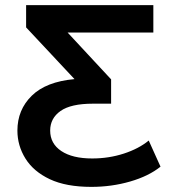

<svg xmlns="http://www.w3.org/2000/svg" viewBox="-20 -720 675 750"><path d="M337 10Q238 10 174.5 -20Q111 -50 79.5 -100.5Q48 -151 48 -210Q48 -291 104 -346Q160 -401 271 -411L82 -613V-700H579V-593H244L414 -410V-315H343Q257 -315 216.5 -286.5Q176 -258 176 -210Q176 -159 219.5 -130Q263 -101 340 -101Q405 -101 463.5 -120Q522 -139 561 -171L607 -69Q561 -32 488.5 -11Q416 10 337 10Z"/></svg>

Font: Montserrat SemiBold
Style: Regular
Weight: 600
Designer: Julieta Ulanovsky
Foundry: Julieta Ulanovsky
Version: Version 9.000; ttfautohint (v1.8.4.7-5d5b)